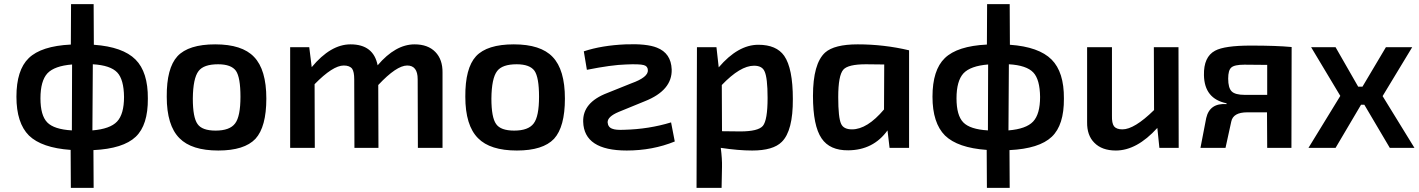

<svg xmlns="http://www.w3.org/2000/svg" viewBox="-20 -720 6908 935"><path d="M437 -502Q578 -492 640 -430Q701 -369 700 -240Q701 -111 641 -54Q580 4 435 11L436 195H325L324 10Q183 0 121 -60Q60 -121 60 -249Q60 -379 120 -437Q181 -496 325 -503L326 -700H436ZM430 -85Q516 -92 550 -128Q584 -164 584 -248Q583 -333 551 -367Q518 -402 432 -407ZM331 -406Q245 -399 211 -363Q177 -326 177 -241Q177 -158 210 -124Q243 -90 330 -85Z M1217 -443Q1277 -381 1277 -240Q1277 -102 1224 -44Q1170 13 1043 13Q913 13 854 -47Q792 -109 792 -249Q791 -388 844 -446Q898 -504 1028 -504Q1159 -504 1217 -443ZM947 -374Q920 -339 919 -240Q919 -148 942 -116Q964 -84 1030 -84Q1099 -84 1125 -119Q1151 -153 1151 -249Q1151 -343 1129 -375Q1106 -407 1042 -407Q972 -407 947 -374Z M1498 -393Q1590 -504 1687 -504Q1799 -504 1819 -402Q1906 -504 1999 -504Q2064 -504 2100 -467Q2136 -430 2135 -366V0H2015L2014 -334Q2014 -401 1963 -401Q1911 -401 1822 -306L1823 0H1706L1705 -334Q1705 -370 1695 -385Q1683 -401 1654 -401Q1601 -401 1512 -310L1513 0H1393V-490H1486Z M2671 -443Q2731 -381 2731 -240Q2731 -102 2678 -44Q2624 13 2497 13Q2367 13 2308 -47Q2246 -109 2246 -249Q2245 -388 2298 -446Q2352 -504 2482 -504Q2613 -504 2671 -443ZM2401 -374Q2374 -339 2373 -240Q2373 -148 2396 -116Q2418 -84 2484 -84Q2553 -84 2579 -119Q2605 -153 2605 -249Q2605 -343 2583 -375Q2560 -407 2496 -407Q2426 -407 2401 -374Z M2823 -470Q2910 -499 3027 -504Q3129 -508 3179 -488Q3248 -461 3251 -382Q3254 -280 3120 -227L2993 -175Q2938 -152 2939 -124Q2941 -100 2962 -93Q2978 -86 3020 -88Q3140 -91 3248 -124L3266 -31Q3158 13 3032 13Q2824 13 2820 -127Q2817 -221 2937 -267L3054 -314Q3138 -344 3135 -379Q3134 -398 3115 -403Q3094 -409 3028 -406Q2958 -404 2838 -380Z M3480 -392Q3574 -502 3673 -502Q3761 -502 3799 -448Q3841 -387 3841 -238Q3842 -83 3787 -29Q3745 13 3643 13Q3576 13 3490 0Q3497 54 3496 93L3494 195H3372L3374 -490H3469ZM3585 -80Q3672 -80 3695 -107Q3718 -135 3718 -243Q3718 -342 3703 -373Q3691 -400 3652 -400Q3585 -400 3495 -306L3496 -81Z M4312 0 4302 -85Q4233 11 4111 12Q4021 13 3981 -46Q3939 -107 3939 -253Q3939 -410 3998 -464Q4043 -504 4157 -504Q4285 -504 4407 -475V0ZM4197 -407Q4110 -407 4087 -381Q4062 -353 4062 -247Q4062 -147 4076 -117Q4088 -90 4129 -90Q4203 -90 4285 -187L4286 -406Z M4898 -502Q5039 -492 5101 -430Q5162 -369 5161 -240Q5162 -111 5102 -54Q5041 4 4896 11L4897 195H4786L4785 10Q4644 0 4582 -60Q4521 -121 4521 -249Q4521 -379 4581 -437Q4642 -496 4786 -503L4787 -700H4897ZM4891 -85Q4977 -92 5011 -128Q5045 -164 5045 -248Q5044 -333 5012 -367Q4979 -402 4893 -407ZM4792 -406Q4706 -399 4672 -363Q4638 -326 4638 -241Q4638 -158 4671 -124Q4704 -90 4791 -85Z M5720 0H5626L5616 -97Q5516 13 5414 13Q5346 13 5309 -25Q5273 -61 5274 -125V-490H5395V-157Q5394 -120 5405 -105Q5417 -90 5446 -90Q5504 -90 5600 -184L5599 -490H5719Z M6269 0H6151L6150 -173H6054Q5985 -173 5976 -128L5948 0H5826L5854 -145Q5871 -219 5953 -213V-217Q5845 -239 5843 -354Q5841 -443 5897 -473Q5943 -498 6071 -498Q6197 -498 6270 -491ZM6151 -404 6040 -405Q5991 -405 5976 -391Q5961 -378 5961 -337Q5961 -292 5978 -275Q5995 -258 6042 -258H6151Z M6868 0H6748L6624 -210H6608L6484 0H6352L6507 -253L6365 -490H6484L6594 -298H6615L6729 -490H6857L6713 -252Z"/></svg>

Font: Taylor Sans Upright Semi Bold
Style: Regular
Weight: 600
Italic angle: -8°
Designer: Natanael Gama
Version: Version 1.001 September 8, 2015